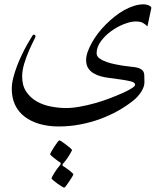

<svg xmlns="http://www.w3.org/2000/svg" viewBox="-20 -429 768 884"><path d="M658.7 -307.6Q647.9 -317.9 637.2 -324Q626.5 -330.1 604.5 -330.1Q581.1 -330.1 550.3 -317.9Q519.5 -305.7 491.5 -285.4Q463.4 -265.1 444.1 -238.5Q424.8 -211.9 424.8 -183.6Q424.8 -169.4 439.2 -159.4Q453.6 -149.4 473.4 -142.8Q493.2 -136.2 512.7 -132.6Q532.2 -128.9 542.5 -127Q559.1 -124.5 573.7 -123Q588.4 -121.6 600.3 -119.9Q612.3 -118.2 621.3 -114.5Q630.4 -110.8 636.2 -104.5Q643.6 -97.2 644.3 -83Q645 -68.8 645 -50.3Q645 -29.8 630.4 -6.6Q615.7 16.6 591.8 35.6Q561.5 59.6 523.4 81.1Q485.4 102.5 441.4 118.7Q397.5 134.8 349.1 144Q300.8 153.3 250.5 153.3Q202.1 153.3 162.4 141.8Q122.6 130.4 93.8 108.4Q64.9 86.4 49.6 54.2Q34.2 22 34.2 -20Q34.2 -43.9 41.3 -71.5Q48.3 -99.1 59.1 -127Q69.8 -154.8 82.3 -180.4Q94.7 -206.1 106 -225.8Q117.2 -245.6 124.8 -257.6Q132.3 -269.5 133.3 -269.5Q143.6 -269.5 143.6 -261.7Q143.6 -258.3 134 -239.7Q124.5 -221.2 112.8 -194.3Q101.1 -167.5 91.6 -136.2Q82 -105 82 -76.7Q82 -34.7 101.1 -6.6Q120.1 21.5 149.4 38.1Q178.7 54.7 214.6 61.5Q250.5 68.4 284.7 68.4Q313.5 68.4 348.4 62Q383.3 55.7 418.9 45.7Q454.6 35.6 487.3 22.9Q520 10.3 545.7 -1.2Q571.3 -12.7 586.7 -22.7Q602.1 -32.7 602.1 -38.1Q602.1 -43.9 597.4 -47.9Q592.8 -51.8 580.1 -54.9Q567.4 -58.1 542.7 -62Q518.1 -65.9 479 -70.8Q462.4 -72.8 444.3 -77.6Q426.3 -82.5 410.9 -91.6Q395.5 -100.6 386 -115.5Q376.5 -130.4 376.5 -152.3Q376.5 -169.9 383.5 -189.9Q390.6 -210 402.6 -231.7Q414.6 -253.4 430.9 -274.9Q447.3 -296.4 466.8 -315.9Q486.8 -335.9 508.3 -353Q529.8 -370.1 552.2 -382.6Q574.7 -395 597.4 -402.1Q620.1 -409.2 642.6 -409.2Q646 -409.2 651.6 -408.2Q657.2 -407.2 662.8 -405Q668.5 -402.8 672.6 -399.7Q676.8 -396.5 676.8 -392.1ZM317.9 373.5Q317.9 375.5 312 385.5Q306.2 395.5 298.8 406.2Q291.5 417 284.7 426Q277.8 435.1 275.4 435.1Q273.4 435.1 264.2 429.4Q254.9 423.8 244.4 416.3Q233.9 408.7 225.6 401.6Q217.3 394.5 217.3 392.1Q217.3 390.1 221.4 382.3Q225.6 374.5 231.4 365.2Q237.3 356 244.1 346.7Q251 337.4 255.9 332Q259.8 326.7 259.8 323.7Q259.8 321.3 257.3 319.3Q251.5 315.4 243.4 309.6Q235.4 303.7 228 297.9Q220.7 292 215.8 287.4Q210.9 282.7 210.9 281.2Q210.9 278.8 216.8 268.3Q222.7 257.8 230 246.6Q237.3 235.4 244.1 226.3Q251 217.3 252.9 217.3Q256.3 217.3 265.9 223.9Q275.4 230.5 285.4 238Q295.4 245.6 303.5 252.7Q311.5 259.8 311.5 261.2Q311.5 263.2 307.4 271Q303.2 278.8 297.4 288.3Q291.5 297.9 284.9 306.9Q278.3 315.9 273.9 320.3Q272.5 321.8 270 324.7Q267.6 327.6 267.6 331.1Q267.6 333.5 270 335.4Q275.9 338.9 284.2 344.5Q292.5 350.1 300 356.2Q307.6 362.3 312.7 367.2Q317.9 372.1 317.9 373.5Z"/></svg>

Font: Accordance
Style: Regular
Weight: 400
Version: Version 1.1 (build May 11, 2018) Miklal Software Solutions, 